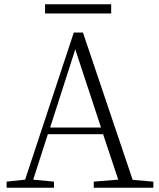

<svg xmlns="http://www.w3.org/2000/svg" viewBox="-20 -883 747 903"><path d="M191.9 -819.8V-862.8H502.9V-819.8ZM334 -650.9 215.8 -283.2H455.1ZM420.9 0V-28.8L536.1 -38.1L464.8 -252H205.1L136.2 -38.1L233.9 -28.8V0H11.2V-28.8L98.1 -38.1L327.1 -730H370.1L604 -37.1L701.2 -28.8V0Z"/></svg>

Font: Source Han Serif TW ExtraLight
Style: Regular
Weight: 250
Designer: Ryoko NISHIZUKA Ë•øÂ°öÊ∂ºÂ≠ê (kana & ideographs); Frank Grie√ühammer (Latin, Greek & Cyrillic); Wenlong ZHANG Âº†ÊñáÈæô 
Foundry: Adobe
Version: Version 2.003;hotconv 1.1.1;makeotfexe 2.6.0